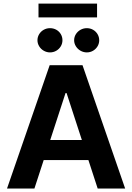

<svg xmlns="http://www.w3.org/2000/svg" viewBox="-20 -1081 758 1101"><path d="M20.3 0 264.8 -707H453.2L697.6 0H540.1L361.7 -547.4H355.8L177.4 0ZM547 -278V-163.3H169.2V-278ZM194.8 -850Q194.8 -869 204.6 -885Q214.3 -901 230.9 -910.3Q247.5 -919.5 266.5 -919.5Q286.4 -919.5 302.7 -910.5Q319 -901.4 328.6 -885.4Q338.1 -869.4 338.1 -850Q338.1 -831.5 328.6 -815.5Q319 -799.5 302.7 -790Q286.4 -780.5 266.5 -780.5Q247.9 -780.5 231.1 -790Q214.3 -799.5 204.6 -815.7Q194.8 -831.9 194.8 -850ZM405.1 -850Q405.1 -869 415.1 -885Q425.2 -901 441.9 -910.3Q458.7 -919.5 477.8 -919.5Q497.3 -919.5 513.6 -910.3Q529.8 -901 539.4 -885Q548.9 -869 548.9 -850Q548.9 -831.5 539.4 -815.5Q529.8 -799.5 513.6 -790Q497.3 -780.5 477.8 -780.5Q458.7 -780.5 441.9 -790Q425.2 -799.5 415.1 -815.7Q405.1 -831.9 405.1 -850ZM536.6 -981.3H200.8V-1060.5H536.6Z"/></svg>

Font: Pretendard JP Variable
Style: Regular
Weight: 400
Designer: Base glyphs from Inter by Rasmus Andersson; Hangul glyphs from Noto Sans CJK(Source Han Sans) by Jang Soo-young and Kang
Foundry: Kil Hyung-jin
Version: Version 1.307;Glyphs 3.2 (3192)